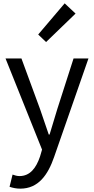

<svg xmlns="http://www.w3.org/2000/svg" viewBox="-20 -892 561 1146"><path d="M255 -641 431 -811 366 -872 208 -686ZM101 234C209 234 266 152 303 45L508 -543H419L322 -241C307 -193 291 -138 276 -89H271C254 -138 235 -194 219 -241L108 -543H13L231 1L219 42C196 110 160 159 96 159C81 159 66 154 55 150L37 223C58 230 79 234 101 234Z"/></svg>

Font: Spoqa Han Sans Neo Regular
Style: Regular
Weight: 400
Designer: [Spoqa Han Sans Neo] Dong-huui Kim  Younghwa Kang  Yujin Lee  [Noto Sans] Ryoko NISHIZUKA  (kana & ideographs); Paul D. 
Foundry: Spoqa (http://www.spoqa-han-sans.com)
Version: Version 1.000